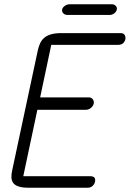

<svg xmlns="http://www.w3.org/2000/svg" viewBox="-20 -879 608 899"><path d="M296 -809Q284 -809 276.5 -816.5Q269 -824 271 -835Q273 -844 283.5 -851.5Q294 -859 306 -859H504Q515 -859 522 -851.5Q529 -844 527 -835Q525 -824 515 -816.5Q505 -809 494 -809ZM114 0Q84 0 66.5 -6Q49 -12 41.5 -23Q34 -34 33.5 -48.5Q33 -63 37 -81L157 -643Q161 -661 167.5 -675.5Q174 -690 186 -701Q198 -712 218 -718Q238 -724 268 -724H545Q558 -724 563.5 -715.5Q569 -707 567 -695Q560 -669 533 -669H220L168 -423H396Q408 -423 414.5 -414Q421 -405 419 -394Q416 -382 405.5 -373.5Q395 -365 383 -365H155L89 -54H402Q430 -54 425 -29Q423 -17 413.5 -8.5Q404 0 391 0Z"/></svg>

Font: VDS
Style: Thin Italic
Weight: 100
Width: 0
Designer: artmaker
Foundry: artmaker
Version: Version 1.000 2012 initial release